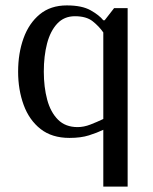

<svg xmlns="http://www.w3.org/2000/svg" viewBox="-20 -500 564 710"><path d="M362 190V-20Q339 -9 309 0.5Q279 10 237 10Q172 10 130 -23Q88 -56 67.5 -112Q47 -168 47 -235Q47 -303 67 -358.5Q87 -414 127 -447Q167 -480 227 -480Q283 -480 315 -462Q347 -444 362 -425H367L402 -470H452V190ZM267 -30Q290 -30 314.5 -39.5Q339 -49 362 -60V-380Q346 -403 322.5 -421.5Q299 -440 257 -440Q217 -440 191.5 -412.5Q166 -385 154 -339Q142 -293 142 -235Q142 -178 154.5 -131.5Q167 -85 194.5 -57.5Q222 -30 267 -30Z"/></svg>

Font: El Messiri
Style: Regular
Weight: 400
Designer: Mohamed Gaber
Foundry: Kief Type Foundry
Version: Version 2.020